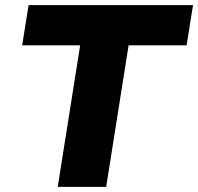

<svg xmlns="http://www.w3.org/2000/svg" viewBox="-20 -725 769 745"><path d="M204 0 291 -549H66L91 -705H729L704 -549H479L392 0Z"/></svg>

Font: Nunito Sans 9pt Black
Style: Italic
Weight: 900
Italic angle: -9°
Version: Version 3.101;gftools[0.9.27]